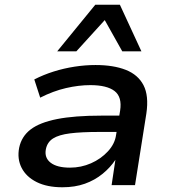

<svg xmlns="http://www.w3.org/2000/svg" viewBox="-20 -783 725 812"><path d="M244 9Q179 9 135 -13Q91 -35 71.5 -73Q52 -111 61 -158Q71 -206 109.5 -235.5Q148 -265 221.5 -279.5Q295 -294 409 -294H503L493 -225H400Q324 -225 276.5 -219Q229 -213 204.5 -197.5Q180 -182 174 -152Q167 -116 194 -95Q221 -74 276 -74Q323 -74 365 -92.5Q407 -111 436.5 -143Q466 -175 471 -213L488 -315Q497 -373 464.5 -398Q432 -423 362 -423Q313 -423 259 -410.5Q205 -398 150 -370L125 -447Q164 -467 207 -480.5Q250 -494 295 -501Q340 -508 384 -508Q460 -508 512 -487.5Q564 -467 587 -422.5Q610 -378 599 -303L551 0H452L468 -107Q447 -75 414 -48Q381 -21 339 -6Q297 9 244 9ZM222 -566 383 -763H487L578 -566H497L423 -698L303 -566Z"/></svg>

Font: Nunito Sans 7pt SemiExpanded SemiBold
Style: Italic
Weight: 600
Width: 6
Italic angle: -9°
Designer: Vernon Adams
Foundry: Vernon Adams
Version: Version 3.101;gftools[0.9.27]